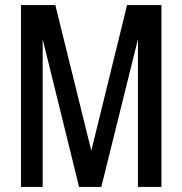

<svg xmlns="http://www.w3.org/2000/svg" viewBox="-20 -740 722 760"><path d="M63 0V-720H199L366 -44H317L483 -720H619V0H526V-622L535 -621L381 0H293L140 -621L149 -622V0Z"/></svg>

Font: Instrument Sans Condensed Medium
Style: Regular
Weight: 500
Width: 3
Designer: Rodrigo Fuenzalida
Foundry: fragTYPE
Version: Version 1.000;gftools[0.9.28]